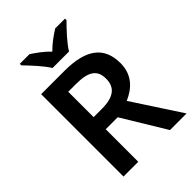

<svg xmlns="http://www.w3.org/2000/svg" viewBox="-265 -1057 1177 1177"><g transform="rotate(-45 323.0 -469.0)"><path d="M256 -778H399C425 -823 487 -888 524 -925V-938H439C404 -916 361 -886 326 -850C292 -886 251 -915 216 -938H132V-925C169 -887 229 -823 256 -778ZM296 -714H93V0H221V-282H325L496 0H640L435 -314C506 -344 572 -400 572 -504C572 -645 484 -714 296 -714ZM288 -607C393 -607 442 -578 442 -500C442 -426 398 -387 292 -387H221V-607Z"/></g></svg>

Font: Noto Sans Gurmukhi SemiBold
Style: Regular
Weight: 600
Designer: Jelle Bosma - Monotype Design Team
Foundry: Monotype Imaging Inc.
Version: Version 2.004